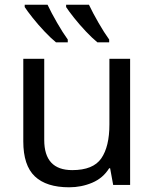

<svg xmlns="http://www.w3.org/2000/svg" viewBox="-20 -786 658 816"><path d="M533 -536V0H461L448 -71H444Q418 -29 372 -9.5Q326 10 274 10Q177 10 128 -36.5Q79 -83 79 -185V-536H168V-191Q168 -63 287 -63Q376 -63 410.5 -113Q445 -163 445 -257V-536ZM358 -766Q374 -732 398.5 -689.5Q423 -647 444 -618V-606H394Q372 -624 345 -652.5Q318 -681 295 -710Q272 -739 261 -756V-766ZM182 -766Q198 -732 222.5 -689.5Q247 -647 268 -618V-606H218Q196 -624 169 -652.5Q142 -681 119 -710Q96 -739 85 -756V-766Z"/></svg>

Font: Noto Sans IKEA
Style: Regular
Weight: 400
Designer: Monotype Design Team
Foundry: Monotype Imaging Inc.
Version: Version 2.001